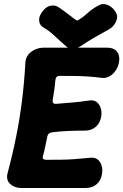

<svg xmlns="http://www.w3.org/2000/svg" viewBox="-20 -919 613 954"><path d="M571.4 -611Q568.2 -589.4 556 -570.5Q543.8 -551.6 525.7 -540.7Q507.6 -529.8 486 -532Q449.2 -537 416.3 -539Q383.4 -541 349.5 -541.5Q315.6 -542 275.6 -542Q265.6 -542 260.7 -536.1Q255.8 -530.2 255 -519.6Q253 -493.4 249.2 -468.6Q245.4 -443.8 242 -423Q240.4 -411.2 245.3 -406.6Q250.2 -402 258.4 -403Q300 -406.8 337.8 -409.6Q375.6 -412.4 421.2 -419.4Q455.6 -424.8 472.2 -399.1Q488.8 -373.4 482.8 -339Q477.4 -307.4 455.7 -288.7Q434 -270 402.4 -270Q354.4 -270 314.9 -268.1Q275.4 -266.2 241.6 -262Q231.4 -261 224.6 -256.3Q217.8 -251.6 215.2 -242Q210.6 -219.6 205.6 -194.7Q200.6 -169.8 193 -142Q190.8 -132 195.9 -128.5Q201 -125 211 -125Q253 -125 286 -125.5Q319 -126 352.5 -128.5Q386 -131 427.4 -135Q461.2 -138.8 476.9 -113.6Q492.6 -88.4 486.8 -54Q481.8 -22.4 460.2 -3.7Q438.6 15 407 15H85Q52.2 15 30.7 -4.9Q9.2 -24.8 17.4 -57.6Q43.4 -155 61.1 -244.3Q78.8 -333.6 89.8 -422.8Q100.8 -512 106.2 -609.4Q107.4 -631.4 120.7 -647.7Q134 -664 154.5 -673Q175 -682 196.6 -682H513.6Q545.2 -682 561 -662.8Q576.8 -643.6 571.4 -611ZM557.2 -853.6Q564.2 -841.8 561 -826.3Q557.8 -810.8 547.6 -796.6Q537.4 -782.4 522.4 -773.8Q478.8 -749.8 447.4 -731.6Q416 -713.4 381.2 -690Q361.2 -676.4 341.8 -676.4Q322.4 -676.4 307.2 -690Q278 -715.2 250.7 -741.2Q223.4 -767.2 195.6 -782.6Q176.8 -794 174.7 -814.6Q172.6 -835.2 185.4 -853.6L187.2 -856.4Q206 -885.4 230.6 -890.4Q255.2 -895.4 273.8 -881.2Q296.8 -866 315.6 -851Q334.4 -836 357 -819.6Q360.4 -818.2 362.8 -817.6Q365.2 -817 369.8 -819.6Q395.2 -835.2 416.3 -855Q437.4 -874.8 468.4 -891.2Q490.2 -904.8 515.5 -894.2Q540.8 -883.6 556 -856.4Z"/></svg>

Font: Winky Sans
Style: Italic
Weight: 400
Italic angle: -8.97852°
Designer: Simon Atzbach
Foundry: typofactur
Version: Version 1.205